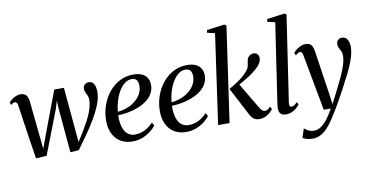

<svg xmlns="http://www.w3.org/2000/svg" viewBox="-96 -1084 3074 1596"><g transform="rotate(-10 1441.5 -285.5)"><path d="M132.5 10 107 -152.5 64 -444.5Q61 -464.5 55.5 -472.2Q50 -480 40.5 -480Q31 -480.5 23 -475.5Q15 -470.5 7 -464L-2.5 -485.5Q5 -495 20 -507Q35 -519 55 -528.2Q75 -537.5 96.5 -537.5Q131.5 -537.5 145.8 -518Q160 -498.5 164 -463.5L194 -170.5L205.5 -58L244.5 -165L381 -527.5H462.5L495 -163.5L504 -62.5L553 -140.5Q577.5 -181 596.2 -216Q615 -251 627.5 -282Q640 -313 646.2 -340.2Q652.5 -367.5 653 -391.5Q653 -413 646 -428.8Q639 -444.5 631.8 -458.8Q624.5 -473 624.5 -489.5Q624.5 -511.5 638.5 -524.8Q652.5 -538 671.5 -538Q693 -538 706 -526.2Q719 -514.5 724.8 -494Q730.5 -473.5 730.5 -448Q731 -413 719.2 -373.2Q707.5 -333.5 686 -290Q664.5 -246.5 635.2 -199.2Q606 -152 570.2 -101Q534.5 -50 494.5 4L422.5 9L389.5 -364.5L386 -433L365 -364L223 3.5Z M1147.5 -89Q1132.5 -68 1103.5 -44.8Q1074.5 -21.5 1035.2 -5.5Q996 10.5 949 10.5Q900.5 10.5 864.8 -6.2Q829 -23 805.8 -51.8Q782.5 -80.5 771.2 -118Q760 -155.5 760.5 -197.5Q760.5 -265.5 782.2 -326.8Q804 -388 842.5 -435Q881 -482 933.5 -509.2Q986 -536.5 1048 -536.5Q1092.5 -536.5 1121.8 -522.8Q1151 -509 1165.5 -484.5Q1180 -460 1180 -428Q1180 -386 1161 -353.2Q1142 -320.5 1109.2 -296.8Q1076.5 -273 1036 -257.2Q995.5 -241.5 951.8 -233.5Q908 -225.5 867.5 -224.5Q865.5 -190.5 870.5 -158Q875.5 -125.5 888.5 -99.2Q901.5 -73 924 -57.8Q946.5 -42.5 979 -42.5Q1009 -42.5 1036 -51.5Q1063 -60.5 1087.2 -77.2Q1111.5 -94 1132.5 -116ZM1030 -501.5Q997 -501.5 969.5 -480.2Q942 -459 921 -423.2Q900 -387.5 886.5 -343.2Q873 -299 869 -253.5Q904 -256.5 936 -267Q968 -277.5 995 -294.5Q1022 -311.5 1042 -333.5Q1062 -355.5 1072.8 -381.5Q1083.5 -407.5 1083.5 -436.5Q1083.5 -468.5 1070 -485Q1056.5 -501.5 1030 -501.5Z M1601 -89Q1586 -68 1557 -44.8Q1528 -21.5 1488.8 -5.5Q1449.5 10.5 1402.5 10.5Q1354 10.5 1318.2 -6.2Q1282.5 -23 1259.2 -51.8Q1236 -80.5 1224.8 -118Q1213.5 -155.5 1214 -197.5Q1214 -265.5 1235.8 -326.8Q1257.5 -388 1296 -435Q1334.5 -482 1387 -509.2Q1439.5 -536.5 1501.5 -536.5Q1546 -536.5 1575.2 -522.8Q1604.5 -509 1619 -484.5Q1633.5 -460 1633.5 -428Q1633.5 -386 1614.5 -353.2Q1595.5 -320.5 1562.8 -296.8Q1530 -273 1489.5 -257.2Q1449 -241.5 1405.2 -233.5Q1361.5 -225.5 1321 -224.5Q1319 -190.5 1324 -158Q1329 -125.5 1342 -99.2Q1355 -73 1377.5 -57.8Q1400 -42.5 1432.5 -42.5Q1462.5 -42.5 1489.5 -51.5Q1516.5 -60.5 1540.8 -77.2Q1565 -94 1586 -116ZM1483.5 -501.5Q1450.5 -501.5 1423 -480.2Q1395.5 -459 1374.5 -423.2Q1353.5 -387.5 1340 -343.2Q1326.5 -299 1322.5 -253.5Q1357.5 -256.5 1389.5 -267Q1421.5 -277.5 1448.5 -294.5Q1475.5 -311.5 1495.5 -333.5Q1515.5 -355.5 1526.2 -381.5Q1537 -407.5 1537 -436.5Q1537 -468.5 1523.5 -485Q1510 -501.5 1483.5 -501.5Z M1671 0 1778.5 -756.5 1713.5 -772 1717.5 -794.5 1867 -814 1883 -803 1767.5 0ZM2017.5 10.5Q1999 10.5 1984.5 4.5Q1970 -1.5 1957.8 -16Q1945.5 -30.5 1933 -56L1816.5 -279Q1852 -300 1880.5 -318.5Q1909 -337 1932.5 -356Q1956 -375 1975 -398Q1993.5 -418.5 1998.8 -440.8Q2004 -463 2005.5 -478.5Q2007.5 -498.5 2016.2 -511Q2025 -523.5 2037.8 -529.8Q2050.5 -536 2063.5 -536Q2084.5 -536 2096.2 -522.8Q2108 -509.5 2108 -491Q2108.5 -473 2099.8 -455Q2091 -437 2075.5 -421.5Q2060 -403.5 2034.5 -384Q2009 -364.5 1979.5 -345.8Q1950 -327 1921.5 -311.2Q1893 -295.5 1871.5 -284.5L1895.5 -314.5L2028 -91Q2041 -68.5 2051.8 -58.5Q2062.5 -48.5 2073.5 -48.5Q2085.5 -48.5 2097 -54.8Q2108.5 -61 2122.5 -75.5L2135 -54Q2126 -40.5 2109 -25.5Q2092 -10.5 2069 0Q2046 10.5 2017.5 10.5Z M2281.5 -75.5Q2280 -59.5 2285.2 -52Q2290.5 -44.5 2299.5 -44.5Q2309 -44.5 2320.8 -51Q2332.5 -57.5 2348.5 -74.5L2359.5 -53.5Q2349.5 -39.5 2332.8 -24.5Q2316 -9.5 2293.5 0.5Q2271 10.5 2242 10.5Q2224.5 10.5 2211.2 4.5Q2198 -1.5 2190.5 -15.2Q2183 -29 2183.5 -51Q2183.5 -55.5 2184.2 -63.2Q2185 -71 2186.2 -80.5Q2187.5 -90 2188.5 -99L2287 -759.5L2221.5 -775L2226.5 -797.5L2375.5 -817.5L2390.5 -806Z M2470.5 -445Q2467 -464.5 2461.5 -472.2Q2456 -480 2447 -480Q2437.5 -480 2428.5 -474.5Q2419.5 -469 2408.5 -459L2399 -480.5Q2407.5 -492 2423.2 -505Q2439 -518 2459.8 -527.8Q2480.5 -537.5 2503 -537.5Q2526.5 -537.5 2540 -528.5Q2553.5 -519.5 2560.2 -503Q2567 -486.5 2570.5 -463.5Q2576.5 -423.5 2583 -380.8Q2589.5 -338 2595.8 -294Q2602 -250 2608.8 -206.2Q2615.5 -162.5 2622 -120.5L2638 -7L2692.5 -113.5Q2718.5 -165 2737.2 -205.2Q2756 -245.5 2768.5 -277.8Q2781 -310 2787.2 -337Q2793.5 -364 2793.5 -389Q2793.5 -412 2785.8 -427.8Q2778 -443.5 2770.5 -457.2Q2763 -471 2763 -489Q2763 -511 2776.2 -524Q2789.5 -537 2809.5 -537Q2829.5 -537 2843 -525.8Q2856.5 -514.5 2863.2 -495.2Q2870 -476 2870 -450.5Q2870 -413.5 2858.2 -371.5Q2846.5 -329.5 2826.8 -285Q2807 -240.5 2782.5 -195Q2766.5 -163 2748.5 -129Q2730.5 -95 2711.8 -60.8Q2693 -26.5 2674 6Q2655 38.5 2636.5 68.5Q2618 98.5 2601 123.5Q2576 161.5 2549.2 189.2Q2522.5 217 2492.2 232.2Q2462 247.5 2427.5 247.5Q2402.5 247.5 2380.8 242Q2359 236.5 2343 227L2367.5 151Q2378.5 160 2399.2 172.2Q2420 184.5 2449.5 184.5Q2479.5 184.5 2507.2 166Q2535 147.5 2562.2 112.5Q2589.5 77.5 2617.5 27H2558Z"/></g></svg>

Font: Merriweather 96pt
Style: Italic
Weight: 400
Italic angle: -7.8°
Version: Version 2.101